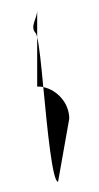

<svg xmlns="http://www.w3.org/2000/svg" viewBox="-20 -545 194 377"><path d="M50 -480C51 -479 52 -476 53 -472V-525C53 -508 38 -493 50 -480ZM53 -375V-472C57 -456 61 -417 65 -374C61 -375 57 -375 53 -375ZM65 -374C73 -290 83 -188 94 -188L116 -312C116 -342 93 -368 65 -374Z"/></svg>

Font: bitstorm
Style: ext
Weight: 400
Version: Version 0.2